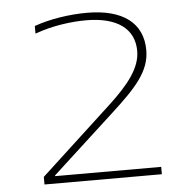

<svg xmlns="http://www.w3.org/2000/svg" viewBox="-50 -729 778 779"><g transform="rotate(-5 339.0 -339.5)"><path d="M578 -30H146V-33L402 -268C500 -358 559 -421 559 -507C559 -618 478 -679 332 -679C262 -679 181 -667 117 -644V-613C188 -639 266 -649 326 -649C452 -649 522 -598 522 -507C522 -440 474 -376 388 -297L100 -31V0H578Z"/></g></svg>

Font: LT Wave Alt Thin
Style: Regular
Weight: 100
Designer: Daniel Lyons
Version: Version 2.5 (Glyphs App)